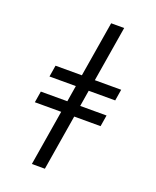

<svg xmlns="http://www.w3.org/2000/svg" viewBox="-173 -922 945 1164"><g transform="rotate(20 300.0 -340.0)"><path d="M178 143 237 -215H67L79 -288H250L267 -392H97L109 -466H279L338 -823H422L363 -465H533L521 -392H350L333 -288H503L491 -215H321L262 143Z"/></g></svg>

Font: Iosevka SS04 Extended
Style: Italic
Weight: 400
Width: 7
Italic angle: -9°
Monospace: yes
Designer: Belleve Invis
Foundry: Belleve Invis
Version: Version 19.0.0; ttfautohint (v1.8.4)